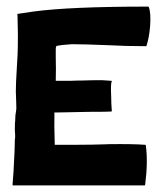

<svg xmlns="http://www.w3.org/2000/svg" viewBox="-20 -560 494 582"><path d="M153 -421H152Q149 -420 149 -409V-387Q150 -352 149 -315H193Q212 -316 233 -316Q257 -317 289 -317Q317 -315 318 -315Q319 -314 319 -313Q315 -309 317 -268Q317 -257 317.5 -246.5Q318 -236 318.5 -230.5Q319 -225 319 -224Q319 -223 318 -222Q311 -221 252 -221Q246 -221 225 -220.5Q204 -220 201 -220Q194 -220 176 -219.5Q158 -219 150 -219H145Q144 -181 146 -121H197Q229 -121 257 -121.5Q285 -122 297.5 -122.5Q310 -123 311 -123Q382 -124 421 -121Q422 -121 422 -119Q429 -70 420 0Q420 2 418 2H314H20Q18 2 18 0Q21 -30 24 -99Q24 -101 24.5 -116.5Q25 -132 25 -137Q27 -145 25 -166Q25 -189 26 -194Q26 -211 29 -226Q30 -227 29 -254Q28 -272 28 -283Q28 -308 31 -354Q34 -400 34 -419Q35 -444 33 -516Q31 -518 34 -518L81 -525Q192 -540 429 -540Q430 -540 431 -539Q438 -520 435 -480Q432 -445 424 -421Q424 -420 423 -420Q359 -420 308 -423Q234 -426 198 -426Q166 -424 153 -421Z"/></svg>

Font: Tovari Sans
Style: Bold
Weight: 700
Designer: Verneri Kontto, Denis Ignatov
Foundry: Verneri Kontto
Version: Version 1.10 May 7, 2019